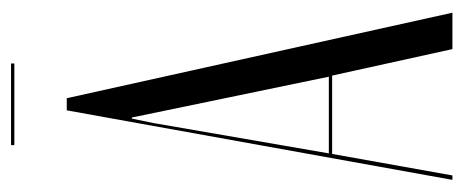

<svg xmlns="http://www.w3.org/2000/svg" viewBox="-266 -574 840 348"><g transform="rotate(-90 154.0 -400.0)"><path d="M213 -800H65V-794H213ZM2 0H10L49 -218H191L239 0H305L150 -699H128ZM113 -581H115L189 -224H50L105 -542Z"/></g></svg>

Font: Moniqa Display
Style: Regular
Weight: 400
Designer: Rajesh Rajput
Foundry: Rajesh Rajput
Version: Version 1.000